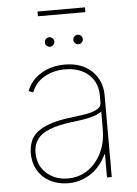

<svg xmlns="http://www.w3.org/2000/svg" viewBox="-57 -861 655 916"><g transform="rotate(-5 270.5 -402.5)"><path d="M66.8 0ZM233 11.4Q200.6 11.4 170.6 1.4Q140.6 -8.5 117.5 -28.4Q94.5 -48.3 80.6 -78.1Q66.8 -108 66.8 -147.7Q67.5 -175.1 75.8 -199.6Q84.2 -224.1 106.7 -243.8Q129.3 -263.5 169.2 -277.9Q209.2 -292.3 272.7 -299.7Q300.4 -303.3 326.9 -306.8Q353.3 -310.4 374.1 -316.8Q394.9 -323.2 407.1 -333.1Q419.4 -343 419 -359.4V-392Q419 -455.3 377.1 -492.9Q334.9 -531.2 264.2 -531.2Q208.8 -531.2 165.8 -506.7Q122.2 -482.6 103.7 -434.7L82.4 -443.2Q103 -496.4 152.7 -525.2Q202.1 -554 264.2 -554Q346.9 -554 394.5 -507.5Q441.8 -461.3 441.8 -392V0H419V-110.8H416.2Q403.8 -84.2 385.8 -61.8Q367.9 -39.4 344.6 -23.3Q321.4 -7.1 293.3 2.1Q265.3 11.4 233 11.4ZM233 -11.4Q287.3 -11.4 328.5 -39.8Q370 -68.5 394.2 -117.2Q419 -166.5 419 -233V-315.3Q398.4 -300.4 363.3 -291.9Q328.1 -283.4 281.2 -278.4Q142.8 -263.1 106.9 -208.8Q89.5 -182.9 89.5 -147.7Q89.5 -85.9 130.7 -48.7Q172.2 -11.4 233 -11.4ZM202.4 -644.9Q193.2 -644.9 186.4 -651.6Q179.7 -658.4 179.7 -667.6Q179.7 -676.8 186.4 -683.6Q193.2 -690.3 202.4 -690.3Q211.6 -690.3 218.4 -683.6Q225.1 -676.8 225.1 -667.6Q225.1 -658.4 218.4 -651.6Q211.6 -644.9 202.4 -644.9ZM338.8 -644.9Q329.5 -644.9 322.8 -651.6Q316.1 -658.4 316.1 -667.6Q316.1 -676.8 322.8 -683.6Q329.5 -690.3 338.8 -690.3Q348 -690.3 354.8 -683.6Q361.5 -676.8 361.5 -667.6Q361.5 -658.4 354.8 -651.6Q348 -644.9 338.8 -644.9ZM384.9 -794.7H157.7V-817.5H384.9Z"/></g></svg>

Font: Linik Sans Thin
Style: Regular
Weight: 100
Designer: Fonts by Rasmus Andersson / Changes by Cristiano Sobral with parts from Marc Monis
Foundry: rsms
Version: Version 3.020; ttfautohint (v1.6)